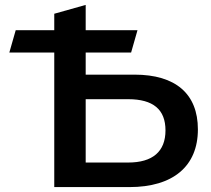

<svg xmlns="http://www.w3.org/2000/svg" viewBox="-20 -762 860 782"><path d="M329 -458V-548H514L540 -639H329V-742L201 -706V-639H44L18 -548H201V0H507C685 0 786 -85 786 -235C786 -380 695 -458 528 -458ZM329 -100V-358H502C604 -358 654 -316 654 -231C654 -145 602 -100 502 -100Z"/></svg>

Font: Talent
Style: Bold
Weight: 600
Designer: Mike Powis
Version: Version 1.001;hotconv 1.0.109;makeotfexe 2.5.65596